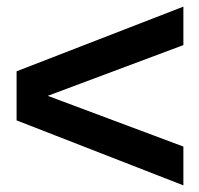

<svg xmlns="http://www.w3.org/2000/svg" viewBox="-20 -536 600 579"><path d="M30 -173V-321L533 -516V-400L124 -247L533 -94V23Z"/></svg>

Font: Hanken Grotesk ExtraBold
Style: Regular
Weight: 800
Designer: Alfredo Marco Pradil
Foundry: Hanken Design Co.
Version: Version 3.014